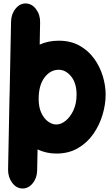

<svg xmlns="http://www.w3.org/2000/svg" viewBox="-20 -807 627 1103"><path d="M107.9 275.9Q73.7 274.9 49.8 242.7Q25.9 210.4 26.4 166.5L34.2 -228.5Q34.2 -233.4 34.2 -238.3Q34.2 -251 35.2 -264.2L43.5 -682.6Q44.4 -726.6 69.6 -757.3Q94.7 -788.1 128.9 -787.1Q163.6 -786.1 187.5 -753.9Q211.4 -721.7 210.4 -677.7L208 -550.8Q231.4 -561.5 258.8 -567.4Q286.1 -573.2 316.9 -573.2Q386.2 -573.2 437 -544.7Q487.8 -516.1 521 -470Q554.2 -423.8 570.6 -369.4Q586.9 -314.9 586.9 -263.7Q586.9 -207.5 569.3 -148.2Q551.8 -88.9 516.6 -38.1Q481.4 12.7 428.2 43.9Q375 75.2 303.7 75.2Q273.4 75.2 246.3 68.8Q219.2 62.5 195.8 51.3L193.4 171.4Q192.9 215.3 167.7 246.1Q142.6 276.9 107.9 275.9ZM316.9 -406.2Q269.5 -406.2 235.8 -361.8Q202.1 -317.4 202.1 -238.3Q202.1 -190.9 217.5 -158.2Q232.9 -125.5 256.3 -108.6Q279.8 -91.8 303.7 -91.8Q330.6 -91.8 357.4 -113.5Q384.3 -135.3 402.1 -173.8Q419.9 -212.4 419.9 -263.7Q419.9 -329.1 388.9 -367.7Q357.9 -406.2 316.9 -406.2Z"/></svg>

Font: Mikhak-FD Black
Style: Regular
Weight: 900
Designer: Amin Abedi
Version: Version 3.2